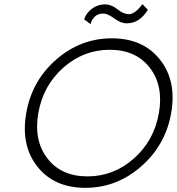

<svg xmlns="http://www.w3.org/2000/svg" viewBox="-20 -893 849 922"><path d="M164 -350Q141 -219 207.5 -132.5Q274 -46 400 -46Q526 -46 623 -132Q720 -218 743 -350Q766 -481 699.5 -567.5Q633 -654 507 -654Q381 -654 284 -568Q187 -482 164 -350ZM802 -350Q775 -196 657.5 -93.5Q540 9 390 9Q240 9 159.5 -93Q79 -195 106 -350Q133 -505 250 -607Q367 -709 517 -709Q667 -709 748 -607Q829 -505 802 -350ZM384 -800Q394 -831 422 -851.5Q450 -872 484 -872Q515 -872 544 -848.5Q573 -825 599 -825Q628 -825 664 -873L690 -846Q650 -781 589 -781Q560 -781 528.5 -804.5Q497 -828 476 -828Q449 -828 433.5 -811.5Q418 -795 415 -777Z"/></svg>

Font: Renner* Light
Style: Light Italic
Weight: 300
Italic angle: -10°
Version: Version 003.000 ; ttfautohint (v0.97) -l 8 -r 50 -G 200 -x 1